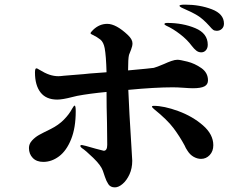

<svg xmlns="http://www.w3.org/2000/svg" viewBox="-20 -837 1040 829"><path d="M947 -735Q947 -721 938 -712.5Q929 -704 916 -704Q906 -704 900 -708.5Q894 -713 884 -725Q856 -756 832 -770.5Q808 -785 764 -804Q755 -809 755 -812Q755 -817 779 -817Q842 -817 894.5 -797Q947 -777 947 -735ZM690 -733Q690 -738 702 -738Q769 -738 823 -715.5Q877 -693 877 -644Q877 -629 869 -620Q861 -611 849 -611Q837 -611 827.5 -618.5Q818 -626 808 -639Q789 -665 758 -689Q727 -713 698 -726Q690 -730 690 -733ZM534 -449Q537 -366 548 -194L551 -143Q551 -110 539 -84Q527 -58 509.5 -43Q492 -28 476 -28Q457 -28 448 -41.5Q439 -55 433 -73.5Q427 -92 424 -100Q416 -123 382.5 -155.5Q349 -188 333 -198Q327 -203 327 -207Q327 -211 333 -211Q338 -211 393 -195L428 -186Q443 -186 443 -212L442 -307Q440 -375 440 -440Q366 -433 313 -423L292 -418Q250 -407 227 -407Q179 -407 155 -438Q131 -469 131 -524Q131 -542 137 -542Q141 -542 148 -537Q174 -521 193.5 -514.5Q213 -508 232 -508Q240 -508 256 -510L342 -517Q368 -520 393 -521.5Q418 -523 440 -525Q438 -597 432 -629Q427 -655 413.5 -666Q400 -677 379 -687Q371 -690 371 -694Q371 -697 382 -708Q409 -734 443 -734Q481 -734 532 -686Q552 -667 552 -650Q552 -638 546 -623Q540 -608 537 -600Q533 -584 533 -533Q632 -542 644 -544Q656 -547 689 -561Q704 -568 719.5 -573.5Q735 -579 746 -579Q757 -579 789 -571Q821 -563 849.5 -543Q878 -523 878 -490Q878 -472 862.5 -464Q847 -456 813 -456Q799 -456 773 -458Q745 -460 726 -460Q650 -460 534 -449ZM307 -357Q307 -285 287 -235.5Q267 -186 235 -162Q203 -138 167 -138Q138 -138 121.5 -155Q105 -172 105 -198Q105 -216 118.5 -230.5Q132 -245 148 -254Q164 -263 199 -280Q233 -297 256 -320.5Q279 -344 291 -367Q299 -381 302 -381Q307 -381 307 -357ZM901 -210Q901 -184 885.5 -167.5Q870 -151 848 -151Q832 -151 816 -160Q800 -169 789 -187Q782 -197 777 -209Q756 -248 729 -284Q702 -320 645 -366Q636 -374 636 -376Q636 -380 644 -380Q688 -380 749.5 -357.5Q811 -335 856 -296Q901 -257 901 -210Z"/></svg>

Font: Shippori Antique
Style: Regular
Weight: 400
Designer: FONTDASU
Foundry: FONTDASU / Google Inc. / but / Adobe
Version: Version 2.001